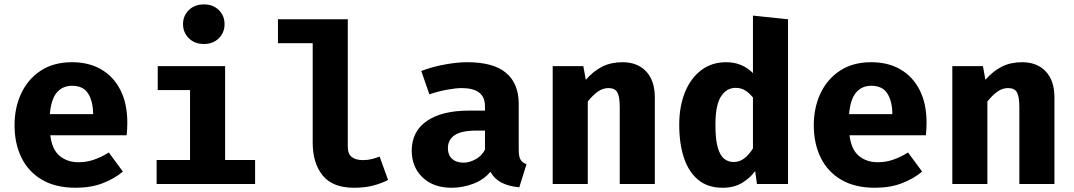

<svg xmlns="http://www.w3.org/2000/svg" viewBox="-20 -850 4963 887"><path d="M212.3 -225.1Q220.5 -158.5 255.9 -129.5Q291.3 -100.5 343.1 -100.5Q380.5 -100.5 415.4 -112.8Q450.3 -125.1 482.6 -145.6L547.7 -57.4Q509.2 -24.6 454.6 -3.6Q400 17.4 330.3 17.4Q236.9 17.4 173.8 -19.7Q110.8 -56.9 79 -122.1Q47.2 -187.2 47.2 -271.8Q47.2 -352.3 77.9 -418.2Q108.7 -484.1 167.9 -523.3Q227.2 -562.6 312.8 -562.6Q390.8 -562.6 447.9 -529.2Q505.1 -495.9 536.7 -433.3Q568.2 -370.8 568.2 -283.1Q568.2 -269.2 567.4 -253.3Q566.7 -237.4 565.1 -225.1ZM312.8 -453.8Q269.2 -453.8 242.6 -422.6Q215.9 -391.3 210.3 -322.6H410.3Q409.7 -382.1 387.2 -417.9Q364.6 -453.8 312.8 -453.8Z M922.1 -829.7Q964.1 -829.7 990.8 -803.6Q1017.4 -777.4 1017.4 -738.5Q1017.4 -699.5 990.8 -673.1Q964.1 -646.7 922.1 -646.7Q879.5 -646.7 852.6 -673.1Q825.6 -699.5 825.6 -738.5Q825.6 -777.4 852.6 -803.6Q879.5 -829.7 922.1 -829.7ZM1020 -544.6V-110.8H1158.5V0H703.6V-110.8H857.9V-433.8H708.7V-544.6Z M1586.7 -761V-171.3Q1586.7 -138.5 1605.4 -124.4Q1624.1 -110.3 1656.9 -110.3Q1677.9 -110.3 1697.4 -115.1Q1716.9 -120 1733.8 -126.7L1772.8 -18.5Q1745.1 -4.1 1706.2 6.7Q1667.2 17.4 1615.4 17.4Q1516.9 17.4 1470.8 -39.2Q1424.6 -95.9 1424.6 -191.3V-650.3H1264.1V-761Z M2376.4 -156.9Q2376.4 -126.2 2384.9 -112.3Q2393.3 -98.5 2412.3 -91.3L2379 15.4Q2330.8 10.8 2297.7 -5.9Q2264.6 -22.6 2245.6 -56.4Q2214.4 -19 2165.6 -0.8Q2116.9 17.4 2066.2 17.4Q1982.1 17.4 1932.1 -30.5Q1882.1 -78.5 1882.1 -153.8Q1882.1 -242.6 1951.5 -290.8Q2021 -339 2147.2 -339H2220.5V-359.5Q2220.5 -443.1 2112.8 -443.1Q2086.7 -443.1 2045.6 -435.6Q2004.6 -428.2 1963.6 -414.4L1926.2 -522.1Q1979 -542.1 2036.2 -552.3Q2093.3 -562.6 2138.5 -562.6Q2260 -562.6 2318.2 -513.1Q2376.4 -463.6 2376.4 -370.3ZM2122.1 -98.5Q2148.2 -98.5 2176.9 -114.1Q2205.6 -129.7 2220.5 -158.5V-246.7H2180.5Q2112.8 -246.7 2081 -225.9Q2049.2 -205.1 2049.2 -165.1Q2049.2 -133.8 2068.5 -116.2Q2087.7 -98.5 2122.1 -98.5Z M2533.3 0V-544.6H2674.9L2686.2 -481.5Q2722.6 -522.6 2763.1 -542.6Q2803.6 -562.6 2855.4 -562.6Q2925.1 -562.6 2965.1 -520Q3005.1 -477.4 3005.1 -400V0H2843.1V-353.3Q2843.1 -403.6 2832.1 -423.3Q2821 -443.1 2790.8 -443.1Q2765.1 -443.1 2741.8 -426.7Q2718.5 -410.3 2695.4 -381V0Z M3458.5 -777.9 3620.5 -761V0H3476.9L3468.7 -60Q3446.2 -28.2 3408.7 -5.4Q3371.3 17.4 3317.9 17.4Q3250.3 17.4 3205.9 -19Q3161.5 -55.4 3139.7 -120.8Q3117.9 -186.2 3117.9 -273.8Q3117.9 -357.9 3144.1 -423.1Q3170.3 -488.2 3219 -525.4Q3267.7 -562.6 3334.9 -562.6Q3408.2 -562.6 3458.5 -512.3ZM3378.5 -444.1Q3336.4 -444.1 3310.8 -404.4Q3285.1 -364.6 3285.1 -272.8Q3285.1 -205.6 3295.9 -168.5Q3306.7 -131.3 3325.6 -116.4Q3344.6 -101.5 3369.2 -101.5Q3396.4 -101.5 3418.7 -118.5Q3441 -135.4 3458.5 -164.6V-399.5Q3441.5 -420.5 3422.6 -432.3Q3403.6 -444.1 3378.5 -444.1Z M3904.6 -225.1Q3912.8 -158.5 3948.2 -129.5Q3983.6 -100.5 4035.4 -100.5Q4072.8 -100.5 4107.7 -112.8Q4142.6 -125.1 4174.9 -145.6L4240 -57.4Q4201.5 -24.6 4146.9 -3.6Q4092.3 17.4 4022.6 17.4Q3929.2 17.4 3866.2 -19.7Q3803.1 -56.9 3771.3 -122.1Q3739.5 -187.2 3739.5 -271.8Q3739.5 -352.3 3770.3 -418.2Q3801 -484.1 3860.3 -523.3Q3919.5 -562.6 4005.1 -562.6Q4083.1 -562.6 4140.3 -529.2Q4197.4 -495.9 4229 -433.3Q4260.5 -370.8 4260.5 -283.1Q4260.5 -269.2 4259.7 -253.3Q4259 -237.4 4257.4 -225.1ZM4005.1 -453.8Q3961.5 -453.8 3934.9 -422.6Q3908.2 -391.3 3902.6 -322.6H4102.6Q4102.1 -382.1 4079.5 -417.9Q4056.9 -453.8 4005.1 -453.8Z M4379.5 0V-544.6H4521L4532.3 -481.5Q4568.7 -522.6 4609.2 -542.6Q4649.7 -562.6 4701.5 -562.6Q4771.3 -562.6 4811.3 -520Q4851.3 -477.4 4851.3 -400V0H4689.2V-353.3Q4689.2 -403.6 4678.2 -423.3Q4667.2 -443.1 4636.9 -443.1Q4611.3 -443.1 4587.9 -426.7Q4564.6 -410.3 4541.5 -381V0Z"/></svg>

Font: Fira Code
Style: Bold
Weight: 700
Monospace: yes
Designer: Carrois Corporate, Edenspiekermann AG, Nikita Prokopov
Foundry: Carrois Corporate, Edenspiekermann AG, Nikita Prokopov
Version: Version 6.000; ttfautohint (v1.8.2) -l 8 -r 50 -G 200 -x 14 